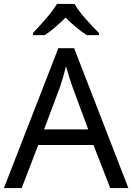

<svg xmlns="http://www.w3.org/2000/svg" viewBox="-20 -964 679 984"><path d="M362 -944H272C246 -899 186 -834 149 -795V-784H209C244 -806 280 -838 316 -874C352 -838 390 -805 425 -784H487V-795C449 -833 386 -899 362 -944ZM545 0H638L360 -717H279L0 0H91L176 -221H459ZM352 -517 432 -301H206L287 -517C295 -540 308 -583 318 -624C325 -599 346 -533 352 -517Z"/></svg>

Font: Noto Sans Runic
Style: Regular
Weight: 400
Designer: Monotype Design Team
Foundry: Monotype Imaging Inc.
Version: Version 2.002